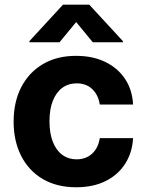

<svg xmlns="http://www.w3.org/2000/svg" viewBox="-20 -792 627 823"><path d="M306.8 10.7Q223 10.7 162.8 -25Q102.6 -60.7 70.5 -124.3Q38.4 -187.9 38.4 -270.6Q38.4 -354.4 70.8 -417.8Q103.3 -481.2 163.4 -516.9Q223.4 -552.6 306.1 -552.6Q377.5 -552.6 431.1 -526.6Q484.7 -500.7 516 -453.8Q547.2 -407 550.4 -343.8H407.7Q401.6 -384.6 375.9 -409.6Q350.1 -434.7 308.6 -434.7Q273.4 -434.7 247.3 -415.7Q221.2 -396.7 206.7 -360.4Q192.1 -324.2 192.1 -272.7Q192.1 -220.5 206.5 -183.9Q220.9 -147.4 247.2 -128.2Q273.4 -109 308.6 -109Q334.5 -109 355.3 -119.7Q376.1 -130.3 389.7 -150.7Q403.4 -171.2 407.7 -199.9H550.4Q546.9 -137.4 516.5 -90Q486.2 -42.6 432.9 -16Q379.6 10.7 306.8 10.7ZM377.8 -610.8 306.5 -697.4 235.1 -610.8H106.2V-615.8L250 -772H362.6L506.7 -615.8V-610.8Z"/></svg>

Font: InterMG
Style: Bold
Weight: 700
Designer: Rasmus Andersson
Foundry: rsms
Version: Version 3.019;December 26, 2023;FontCreator 15.0.0.2955 64-b